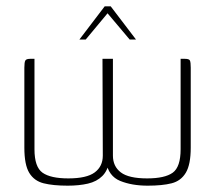

<svg xmlns="http://www.w3.org/2000/svg" viewBox="-20 -585 680 607"><path d="M194 2Q148 2 118 -5.5Q88 -13 72.5 -38.5Q57 -64 57 -118V-371Q57 -388 60 -393.5Q63 -399 75 -399H89V-113Q89 -57 114.5 -39Q140 -21 196 -21Q254 -21 279.5 -40Q305 -59 305 -93L304 -399H337V-93Q337 -59 362 -40Q387 -21 445 -21Q501 -21 526 -39Q551 -57 551 -113V-399H565Q578 -399 580.5 -393.5Q583 -388 583 -371V-118Q583 -65 567.5 -39Q552 -13 522.5 -5.5Q493 2 447 2Q397 2 360 -13Q323 -28 315 -74L325 -75Q321 -46 303.5 -28.5Q286 -11 258 -4.5Q230 2 194 2ZM231 -460 311 -565H330L410 -460H390L320 -543L251 -460Z"/></svg>

Font: Genos Thin ExtraLight
Style: Regular
Weight: 250
Version: Version 1.010